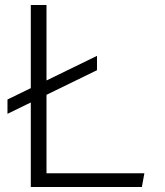

<svg xmlns="http://www.w3.org/2000/svg" viewBox="-20 -750 660 770"><path d="M369 -468.5 10 -293.5V-351L369 -526ZM103.5 0V-730H166.5V0ZM549 0H146V-55H559Z"/></svg>

Font: Monaspace Argon Var ExtraLight
Style: Regular
Weight: 200
Designer: Riley Cran and the Lettermatic Team
Version: Version 1.200 (Monaspace Argon Var)